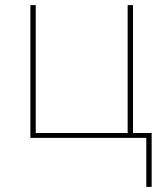

<svg xmlns="http://www.w3.org/2000/svg" viewBox="-20 -540 640 752"><path d="M553 192V0H99V-520H120V-19H480V-520H501V-19H574V192Z"/></svg>

Font: Zed Sans Thin Extended
Style: Regular
Weight: 100
Width: 7
Designer: Belleve Invis
Foundry: Belleve Invis
Version: Version 1.0.0; ttfautohint (v1.8.4)